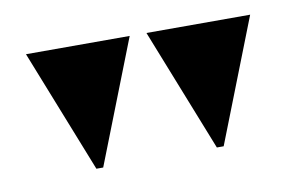

<svg xmlns="http://www.w3.org/2000/svg" viewBox="-40 -771 560 361"><g transform="rotate(-10 240.0 -590.5)"><path d="M119 -473 26 -708H224L132 -473ZM349 -473 256 -708H454L362 -473Z"/></g></svg>

Font: Kalnia SemiExpanded SemiBold
Style: Regular
Weight: 600
Width: 6
Designer: Frida Medrano
Foundry: Frida Medrano
Version: Version 1.105